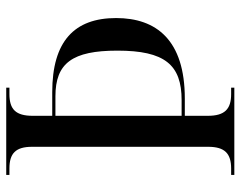

<svg xmlns="http://www.w3.org/2000/svg" viewBox="-96 -658 754 601"><g transform="rotate(-90 280.5 -357.0)"><path d="M34 0H307V-10H287C240 -10 219 -30 219 -83V-155H273C456 -155 525 -244 525 -370C525 -501 452 -570 293 -570H219V-631C219 -684 239 -704 287 -704H307V-714H34V-704H54C101 -704 122 -685 122 -633V-82C122 -30 101 -10 54 -10H34ZM268 -165H219V-560H280C384 -560 423 -507 423 -366C423 -218 379 -165 268 -165Z"/></g></svg>

Font: Noto Serif Display SemiCondensed
Style: Regular
Weight: 400
Width: 4
Designer: Monotype Design Team
Foundry: Monotype Imaging Inc.
Version: Version 2.009